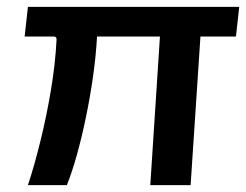

<svg xmlns="http://www.w3.org/2000/svg" viewBox="-20 -537 714 557"><path d="M61 0Q79.5 -55.5 97.2 -127.5Q115 -199.5 127.8 -275.8Q140.5 -352 144 -421Q145 -431 136.5 -431H51.5L61 -517H674L664.5 -431H561.5L533 0H416L444 -431H261.5Q258.5 -376 250 -315.8Q241.5 -255.5 229.2 -196.5Q217 -137.5 202.8 -86.8Q188.5 -36 174 0Z"/></svg>

Font: Public Sans SemiBold
Style: Italic
Weight: 600
Italic angle: -8°
Designer: The Public Sans project authors (U.S. Web Design System). Libre Franklin designed by Pablo Impallari and Rodrigo Fuenzal
Version: Version 1.007; ttfautohint (v1.8.1) -l 8 -r 50 -G 200 -x 14 